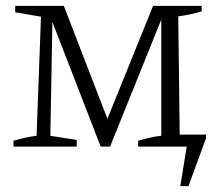

<svg xmlns="http://www.w3.org/2000/svg" viewBox="-20 -501 749 656"><path d="M596 135 618 0H452V-20Q472 -26 491.5 -30.5Q511 -35 531 -37V-434L356 0H324L159 -426L152 -37L242 -23V0H26V-20Q46 -26 66 -30.5Q86 -35 105 -37L120 -444L32 -459V-481H198L347 -95L503 -481H669V-462Q648 -456 629.5 -452Q611 -448 589 -445L594 -41H684V-29L624 135Z"/></svg>

Font: Piazzolla Light
Style: Regular
Weight: 300
Designer: Juan Pablo del Peral
Foundry: Huerta Tipografica
Version: Version 1.330